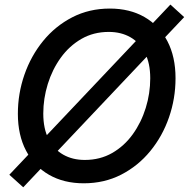

<svg xmlns="http://www.w3.org/2000/svg" viewBox="-20 -775 810 823"><path d="M338.9 10.7Q253.9 10.7 190.4 -25.6Q127 -62 91.8 -128.9Q56.6 -195.8 56.6 -287.1Q56.6 -374 84.7 -454.8Q112.8 -535.6 165 -599.6Q217.3 -663.6 289.8 -700.9Q362.3 -738.3 450.7 -738.3Q536.1 -738.3 599.4 -701.9Q662.6 -665.5 697.5 -598.6Q732.4 -531.7 732.4 -439.9Q732.4 -352.5 704.3 -271.7Q676.3 -190.9 624 -127.2Q571.8 -63.5 499.5 -26.4Q427.2 10.7 338.9 10.7ZM343.3 -89.4Q408.7 -89.4 460.7 -119.1Q512.7 -148.9 549.1 -199.5Q585.4 -250 604.7 -312.3Q624 -374.5 624 -439.5Q624 -503.9 601.3 -548.3Q578.6 -592.8 538.8 -615.5Q499 -638.2 446.3 -638.2Q380.9 -638.2 328.9 -608.2Q276.9 -578.1 240.5 -527.6Q204.1 -477.1 184.8 -414.8Q165.5 -352.5 165.5 -288.1Q165.5 -223.6 188.2 -179.2Q210.9 -134.8 251 -112.1Q291 -89.4 343.3 -89.4ZM79.6 27.8 20 -25.9 710.4 -755.4 769.5 -701.7Z"/></svg>

Font: Inter 24pt Medium
Style: Italic
Weight: 500
Italic angle: -9.3988°
Designer: Rasmus Andersson
Foundry: rsms
Version: Version 4.001;git-66647c0bb